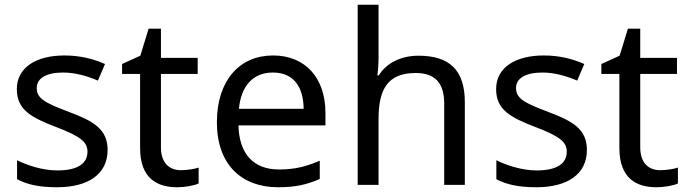

<svg xmlns="http://www.w3.org/2000/svg" viewBox="-20 -780 2902 810"><path d="M434 -148C434 -234 375 -269 273 -307C170 -346 135 -364 135 -409C135 -449 174 -474 246 -474C298 -474 348 -459 393 -440L423 -510C373 -532 317 -546 252 -546C132 -546 51 -495 51 -404C51 -316 113 -284 217 -244C322 -204 349 -180 349 -140C349 -92 311 -61 222 -61C159 -61 94 -83 52 -104V-24C93 -2 145 10 220 10C351 10 434 -44 434 -148Z M743 -62C694 -62 659 -93 659 -158V-468H814V-536H659V-659H607L572 -545L495 -510V-468H571V-156C571 -26 644 10 728 10C760 10 799 3 818 -6V-73C801 -67 769 -62 743 -62Z M1132 -546C990 -546 895 -440 895 -264C895 -85 1000 10 1153 10C1226 10 1274 -1 1329 -25V-102C1273 -78 1225 -65 1157 -65C1050 -65 989 -130 986 -251H1353V-304C1353 -450 1269 -546 1132 -546ZM1131 -474C1220 -474 1260 -412 1261 -321H988C997 -417 1047 -474 1131 -474Z M1577 -537V-760H1489V0H1577V-277C1577 -402 1614 -472 1734 -472C1816 -472 1854 -429 1854 -343V0H1941V-349C1941 -486 1875 -545 1745 -545C1676 -545 1612 -517 1578 -462H1572C1575 -483 1577 -511 1577 -537Z M2456 -148C2456 -234 2397 -269 2295 -307C2192 -346 2157 -364 2157 -409C2157 -449 2196 -474 2268 -474C2320 -474 2370 -459 2415 -440L2445 -510C2395 -532 2339 -546 2274 -546C2154 -546 2073 -495 2073 -404C2073 -316 2135 -284 2239 -244C2344 -204 2371 -180 2371 -140C2371 -92 2333 -61 2244 -61C2181 -61 2116 -83 2074 -104V-24C2115 -2 2167 10 2242 10C2373 10 2456 -44 2456 -148Z M2765 -62C2716 -62 2681 -93 2681 -158V-468H2836V-536H2681V-659H2629L2594 -545L2517 -510V-468H2593V-156C2593 -26 2666 10 2750 10C2782 10 2821 3 2840 -6V-73C2823 -67 2791 -62 2765 -62Z"/></svg>

Font: Noto Sans Psalter Pahlavi
Style: Regular
Weight: 400
Designer: Monotype Design Team
Foundry: Monotype Imaging Inc.
Version: Version 2.002